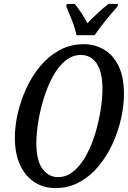

<svg xmlns="http://www.w3.org/2000/svg" viewBox="-20 -951 656 982"><path d="M263 11Q204 11 157.5 -18.5Q111 -48 83.5 -105.5Q56 -163 56 -248Q56 -306 71 -371.5Q86 -437 115 -500Q144 -563 186.5 -613.5Q229 -664 284.5 -694.5Q340 -725 409 -725Q464 -725 511 -698Q558 -671 586 -614.5Q614 -558 614 -469Q614 -413 600 -348Q586 -283 557.5 -219.5Q529 -156 486.5 -104Q444 -52 388 -20.5Q332 11 263 11ZM276 -45Q321 -45 357.5 -76Q394 -107 421.5 -157.5Q449 -208 467 -268Q485 -328 494.5 -387.5Q504 -447 504 -494Q504 -585 473.5 -627.5Q443 -670 394 -670Q349 -670 312.5 -639Q276 -608 249 -557.5Q222 -507 203.5 -446.5Q185 -386 175.5 -327Q166 -268 166 -221Q166 -129 197.5 -87Q229 -45 276 -45ZM371 -771Q364 -807 347.5 -848.5Q331 -890 319 -918L322 -931H362Q377 -913 396 -885Q415 -857 427 -832Q451 -857 481 -885Q511 -913 535 -931H584L581 -918Q556 -890 522.5 -849Q489 -808 464 -771Z"/></svg>

Font: Noto Serif ExtraCondensed Medium
Style: Italic
Weight: 500
Width: 2
Italic angle: -12°
Designer: Monotype Design Team
Foundry: Monotype Imaging Inc.
Version: Version 2.013; ttfautohint (v1.8.4.7-5d5b)